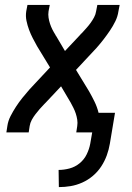

<svg xmlns="http://www.w3.org/2000/svg" viewBox="-20 -540 540 783"><path d="M220 223 219 153Q241 153 263.5 147Q286 141 304.5 126Q323 111 333.5 89.5Q344 68 348 46L356 0H291L295 -26Q297 -39 295 -52Q293 -65 289 -77Q285 -89 279.5 -100Q274 -111 268 -122Q267 -123 266.5 -124.5Q266 -126 265 -127L229 -188L166 -121Q164 -119 163 -118Q162 -117 161 -116Q151 -106 142 -95.5Q133 -85 124.5 -74Q116 -63 109.5 -51Q103 -39 101 -26L97 0H6L10 -26Q13 -47 23 -66.5Q33 -86 45 -104.5Q57 -123 71 -140.5Q85 -158 100 -175L184 -265L131 -352Q122 -368 113.5 -384.5Q105 -401 98.5 -418.5Q92 -436 88 -455Q84 -474 87 -494L92 -520H183L178 -494Q176 -481 178 -468Q180 -455 184 -443Q188 -431 193.5 -420Q199 -409 206 -398Q206 -397 207 -395.5Q208 -394 209 -393L245 -332L308 -399Q309 -401 310 -402Q311 -403 313 -404Q322 -414 331.5 -424.5Q341 -435 349 -446Q357 -457 363.5 -469Q370 -481 372 -494L377 -520H468L463 -494Q460 -473 450.5 -453.5Q441 -434 428.5 -415.5Q416 -397 402.5 -379.5Q389 -362 374 -345L290 -255L343 -168Q355 -147 365.5 -125.5Q376 -104 382 -80H449L428 46Q424 70 415.5 93.5Q407 117 393 138.5Q379 160 359 177Q339 194 315.5 204.5Q292 215 268 219Q244 223 220 223Z"/></svg>

Font: Iosevka Term Curly Medium
Style: Italic
Weight: 500
Italic angle: -9°
Designer: Belleve Invis
Foundry: Belleve Invis
Version: Version 32.3.0